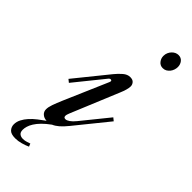

<svg xmlns="http://www.w3.org/2000/svg" viewBox="-308 -578 748 748"><g transform="rotate(45 66.0 -204.0)"><path d="M21 120.1Q8.3 126 -8.1 130.6Q-24.4 135.3 -40 135.3Q-64 135.3 -73.2 124.8Q-82.5 114.3 -82.5 100.6Q-82.5 85.9 -75.4 72.3Q-68.4 58.6 -57.1 46.1Q-45.9 33.7 -31.2 22.2Q-16.6 10.7 -2 0.5Q-16.1 0 -25.6 -8.3Q-35.2 -16.6 -35.2 -29.8Q-35.2 -42 -29.3 -58.6Q-23.4 -75.2 -13.2 -99.1L64.9 -279.8Q66.4 -283.2 66.4 -285.2Q66.4 -288.1 64.7 -289.3Q63 -290.5 60.5 -290.5Q55.7 -290.5 51.8 -285.2L-44.9 -165.5L-57.1 -175.3L52.7 -311Q65.4 -326.7 79.3 -338.6Q93.3 -350.6 108.4 -350.6Q122.6 -350.6 128.9 -343Q135.3 -335.4 135.3 -326.2Q135.3 -316.9 131.8 -305.2Q128.4 -293.5 123 -280.8L41 -83Q39.1 -78.1 37.6 -73.5Q36.1 -68.8 36.1 -65.4Q36.1 -59.6 38.8 -57.6Q41.5 -55.7 45.9 -55.7Q52.7 -55.7 62.5 -62.5Q72.3 -69.3 83 -82.5L172.4 -192.9L184.6 -183.1L76.7 -49.8Q61 -30.3 48.3 -19.5Q35.6 -8.8 23.9 -3.9Q3.9 10.7 -9 23.9Q-22 37.1 -29.5 49.3Q-37.1 61.5 -40 71.8Q-43 82 -43 90.8Q-43 104.5 -35.6 110.1Q-28.3 115.7 -17.6 115.7Q-7.3 115.7 2.4 112.5Q12.2 109.4 16.1 107.9ZM180.7 -544.4Q195.3 -544.4 203.6 -533.9Q211.9 -523.4 211.9 -509.3Q211.9 -501.5 209.2 -493.4Q206.5 -485.4 201.4 -479Q196.3 -472.7 189.2 -468.5Q182.1 -464.4 172.9 -464.4Q158.7 -464.4 149.9 -475.3Q141.1 -486.3 141.1 -500Q141.1 -510.3 144.8 -518.3Q148.4 -526.4 154.1 -532.2Q159.7 -538.1 166.7 -541.3Q173.8 -544.4 180.7 -544.4Z"/></g></svg>

Font: Dynalight
Style: Regular
Weight: 400
Version: Version 1.000